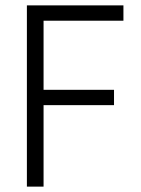

<svg xmlns="http://www.w3.org/2000/svg" viewBox="-20 -694 524 714"><path d="M404 -303H142V0H80V-674H439V-617H142V-360H404Z"/></svg>

Font: Hind Jalandhar Light
Style: Regular
Weight: 300
Designer: Namrata Goyal
Foundry: Indian Type Foundry
Version: Version 0.702;PS 1.0;hotconv 1.0.81;makeotf.lib2.5.63406